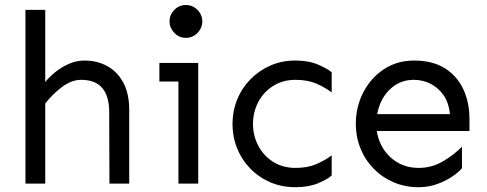

<svg xmlns="http://www.w3.org/2000/svg" viewBox="-20 -743 1969 777"><path d="M422.9 0 421.9 -290Q421.9 -353.5 394 -386.7Q366.2 -419.9 308.6 -419.9Q269.5 -419.9 231 -391.1Q192.4 -362.3 163.1 -324.2V-411.1Q178.7 -430.7 203.1 -450.7Q227.5 -470.7 258.3 -484.4Q289.1 -498 322.3 -498Q372.1 -498 413.1 -476.1Q454.1 -454.1 478.5 -409.7Q502.9 -365.2 502.9 -297.9V0ZM83 0V-703.1H163.1V0Z M732.4 -589.8Q704.1 -589.8 685.1 -610.4Q666 -630.9 666 -656.2Q666 -682.6 685.1 -702.6Q704.1 -722.7 732.4 -722.7Q751 -722.7 766.1 -713.4Q781.2 -704.1 790 -689Q798.8 -673.8 798.8 -656.2Q798.8 -639.6 790 -624Q781.2 -608.4 766.1 -599.1Q751 -589.8 732.4 -589.8ZM702.1 0V-488.3H782.2V0ZM625 -413.1V-488.3H782.2V-413.1Z M1175.8 14.6Q1120.1 14.6 1073.7 -5.4Q1027.3 -25.4 992.7 -61Q958 -96.7 939.5 -143.1Q920.9 -189.5 920.9 -241.2Q920.9 -293 939.5 -339.4Q958 -385.7 992.7 -421.4Q1027.3 -457 1073.7 -477.5Q1120.1 -498 1175.8 -498Q1229.5 -498 1268.6 -481Q1307.6 -463.9 1322.3 -450.2V-369.1Q1294.9 -389.6 1259.8 -404.8Q1224.6 -419.9 1175.8 -419.9Q1124 -419.9 1085 -395Q1045.9 -370.1 1024.9 -329.6Q1003.9 -289.1 1003.9 -241.2Q1003.9 -194.3 1024.9 -153.8Q1045.9 -113.3 1085 -88.4Q1124 -63.5 1175.8 -63.5Q1224.6 -63.5 1259.8 -78.6Q1294.9 -93.8 1322.3 -114.3V-33.2Q1307.6 -18.6 1268.6 -2Q1229.5 14.6 1175.8 14.6Z M1674.8 14.6Q1619.1 14.6 1572.8 -5.4Q1526.4 -25.4 1491.7 -61Q1457 -96.7 1438.5 -143.1Q1419.9 -189.5 1419.9 -241.2Q1419.9 -310.5 1450.2 -369.1Q1480.5 -427.7 1533.7 -462.9Q1586.9 -498 1655.3 -498Q1730.5 -498 1780.3 -466.8Q1830.1 -435.5 1855 -381.8Q1879.9 -328.1 1879.9 -260.7V-212.9H1495.1V-281.2H1800.8Q1795.9 -329.1 1773.9 -359.4Q1752 -389.6 1720.7 -404.8Q1689.5 -419.9 1655.3 -419.9Q1608.4 -419.9 1574.2 -395Q1540 -370.1 1521.5 -329.6Q1502.9 -289.1 1502.9 -241.2Q1502.9 -194.3 1523.9 -153.8Q1544.9 -113.3 1584 -88.4Q1623 -63.5 1674.8 -63.5Q1727.5 -63.5 1772.9 -90.3Q1818.4 -117.2 1849.6 -149.4V-62.5Q1835.9 -45.9 1809.1 -27.8Q1782.2 -9.8 1747.6 2.4Q1712.9 14.6 1674.8 14.6Z"/></svg>

Font: Sen
Style: Regular
Weight: 400
Designer: Kosal Sen, Philatype
Foundry: Philatype
Version: Version 2.000;gftools[0.9.31]